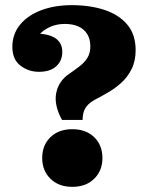

<svg xmlns="http://www.w3.org/2000/svg" viewBox="-20 -716 575 746"><path d="M131 -437Q91 -437 59.5 -461Q28 -485 28 -534Q28 -583 57.5 -619.5Q87 -656 139.5 -676Q192 -696 259 -696Q330 -696 386 -677.5Q442 -659 474.5 -620.5Q507 -582 507 -521L331 -535Q331 -564 319 -583.5Q307 -603 285 -613Q263 -623 232 -623Q203 -623 179.5 -613.5Q156 -604 139.5 -588.5Q123 -573 115 -554L111 -586Q167 -586 194.5 -568Q222 -550 222 -514Q222 -480 198.5 -458.5Q175 -437 131 -437ZM221 -250Q189 -308 198.5 -355Q208 -402 250 -430Q272 -445 290.5 -459.5Q309 -474 320 -492Q331 -510 331 -535L507 -521Q507 -479 491.5 -448Q476 -417 452.5 -395.5Q429 -374 403.5 -359Q378 -344 357 -333Q337 -323 324.5 -311.5Q312 -300 306.5 -285Q301 -270 301 -250ZM261 10Q208 10 176 -21.5Q144 -53 144 -102Q144 -152 176 -183Q208 -214 261 -214Q314 -214 346 -183Q378 -152 378 -102Q378 -53 346 -21.5Q314 10 261 10Z"/></svg>

Font: Montagu Slab
Style: Bold
Weight: 700
Designer: Florian Karsten
Foundry: Florian Karsten
Version: Version 1.000